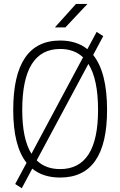

<svg xmlns="http://www.w3.org/2000/svg" viewBox="-20 -914 626 999"><path d="M93.3 65.4 59.1 43.5 118.2 -66.9Q48.8 -154.3 48.8 -341.8Q48.8 -703.1 293 -703.1Q378.9 -703.1 434.6 -658.2L482.9 -748L517.1 -726.1L464.8 -627.9Q537.1 -538.1 537.1 -341.8Q537.1 9.8 293 9.8Q204.1 9.8 147.9 -36.6ZM293 -34.2Q490.2 -34.2 490.2 -341.8Q490.2 -502.4 439.9 -581.5L170.9 -79.6Q217.3 -34.2 293 -34.2ZM143.6 -113.8 412.1 -615.7Q366.2 -659.2 293 -659.2Q95.7 -659.2 95.7 -341.8Q95.7 -190.9 143.6 -113.8ZM265.6 -771.5 375.5 -893.6H435.1L320.3 -771.5Z"/></svg>

Font: Cascadia Code ExtraLight
Style: Regular
Weight: 200
Monospace: yes
Designer: Aaron Bell
Foundry: Saja Typeworks
Version: Version 2407.024; ttfautohint (v1.8.4)